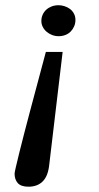

<svg xmlns="http://www.w3.org/2000/svg" viewBox="-20 -514 378 732"><path d="M167 120.1Q164.1 141.1 157.5 155.8Q150.9 170.4 140.6 179.7Q130.4 189 117.2 193.4Q104 197.8 88.9 197.8Q60.1 197.8 47.9 184.1Q35.6 170.4 35.6 147.9Q35.6 143.6 40.8 121.3Q45.9 99.1 54.2 65.7Q62.5 32.2 73.2 -9Q84 -50.3 95.2 -92.8Q121.6 -192.4 154.8 -315.9H218.8ZM267.6 -438Q267.6 -424.8 262.7 -413.6Q257.8 -402.3 249.5 -393.8Q241.2 -385.3 229.2 -380.6Q217.3 -376 203.6 -376Q190.4 -376 178.5 -380.6Q166.5 -385.3 157.5 -393.1Q148.4 -400.9 143.1 -411.4Q137.7 -421.9 137.7 -434.1Q137.7 -446.8 142.6 -457.8Q147.5 -468.8 156.2 -476.8Q165 -484.9 177 -489.5Q189 -494.1 203.6 -494.1Q214.4 -494.1 225.8 -490.5Q237.3 -486.8 246.6 -480Q255.9 -473.1 261.7 -462.4Q267.6 -451.7 267.6 -438Z"/></svg>

Font: Charis SIL APac
Style: Italic
Weight: 400
Italic angle: -11°
Foundry: SIL International
Version: Version 5.000